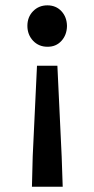

<svg xmlns="http://www.w3.org/2000/svg" viewBox="-20 -523 355 722"><path d="M158.2 -347.2Q126 -347.2 104.5 -369.6Q83 -392.6 83 -425.8Q83 -459 104.5 -481Q126 -502.9 158.2 -502.9Q190.4 -502.9 210.9 -481Q231.4 -459 231.9 -425.3Q231.4 -391.6 210.9 -369.1Q190.4 -346.7 158.2 -347.2ZM100.1 179.2 103 64.9 119.1 -275.9H195.8L211.9 64.9L215.8 179.2Z"/></svg>

Font: SourceSansPro-Semibold
Style: Regular
Weight: 600
Designer: Paul D. Hunt
Foundry: Adobe Systems Incorporated
Version: Version 2.020;PS 2.0;hotconv 1.0.86;makeotf.lib2.5.63406